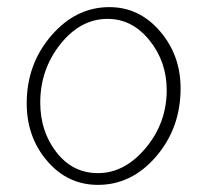

<svg xmlns="http://www.w3.org/2000/svg" viewBox="-20 -513 582 539"><path d="M255 6Q170 6 112.5 -61Q55 -128 55 -223Q55 -333 124 -413Q193 -493 287 -493Q371 -493 429 -425.5Q487 -358 487 -265Q487 -154 418.5 -74Q350 6 255 6ZM255 -27Q330 -27 389 -97.5Q448 -168 448 -260Q448 -340 399.5 -400Q351 -460 282 -460Q206 -460 149.5 -389Q93 -318 93 -225Q93 -144 138.5 -85.5Q184 -27 255 -27Z"/></svg>

Font: Comic Neue Light
Style: Regular
Weight: 300
Designer: Craig Rozynski
Foundry: Craig Rozynski
Version: Version 2.003